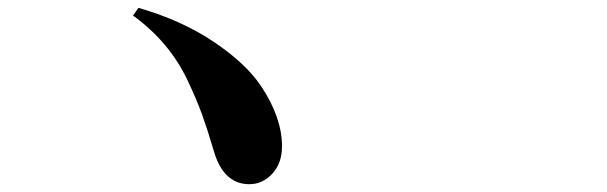

<svg xmlns="http://www.w3.org/2000/svg" viewBox="-20 -600 1540 487"><path d="M317.4 -560.5 331.1 -580.1Q440.4 -548.8 522.5 -493.7Q604.5 -438.5 642.6 -380.9Q695.3 -301.8 695.3 -228.5Q695.3 -186.5 670.9 -159.7Q646.5 -132.8 612.3 -132.8Q545.9 -132.8 521.5 -219.7Q505.9 -272.5 492.7 -309.1Q479.5 -345.7 456.1 -395.5Q432.6 -445.3 397.5 -486.8Q362.3 -528.3 317.4 -560.5Z"/></svg>

Font: Bpmf Zihi Serif Heavy
Style: Heavy
Weight: 900
Foundry: But Ko
Version: Version 1.320